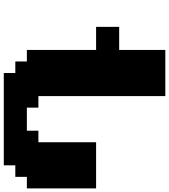

<svg xmlns="http://www.w3.org/2000/svg" viewBox="42 -958 915 1040"><g transform="rotate(-90 500.0 -437.5)"><path d="M500 0H750V-250H875V-375H750V-750H687.5V-812.5H625V-875H125V-812.5H62.5V-750H0V-375H250V-687.5H312.5V-750H437.5V-687.5H500Z"/></g></svg>

Font: Faithful 32x
Style: Bold
Weight: 400
Foundry: Faithful Resource Pack
Version: Version 1.0; January 27, 2023